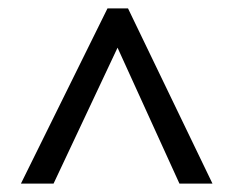

<svg xmlns="http://www.w3.org/2000/svg" viewBox="-20 -803 560 459"><path d="M30 -364H108L261 -689L409 -364H488L286 -783H237Z"/></svg>

Font: Noto Sans Malayalam UI SemiCondensed
Style: Regular
Weight: 400
Width: 4
Designer: Jelle Bosma - Monotype Design Team
Foundry: Monotype Imaging Inc.
Version: Version 2.104